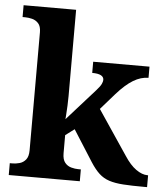

<svg xmlns="http://www.w3.org/2000/svg" viewBox="-54 -808 743 856"><g transform="rotate(5 318.0 -380.0)"><path d="M17 0V-53H29Q44 -53 60.5 -57.5Q77 -62 88.5 -76Q100 -90 100 -118V-646Q100 -673 88 -686Q76 -699 59.5 -703Q43 -707 29 -707H17V-760H252V-374Q252 -356 251 -331.5Q250 -307 248.5 -288.5Q247 -270 247 -270L373 -411Q390 -430 395 -441Q400 -452 400 -459Q400 -486 348 -486V-536H600V-486Q566 -486 532 -465.5Q498 -445 459 -401L396 -329L529 -131Q555 -91 582 -72Q609 -53 633 -53H636V0H622Q567 0 529.5 -2.5Q492 -5 466 -13.5Q440 -22 420.5 -40Q401 -58 381 -89L292 -229L252 -199V-118Q252 -90 263.5 -76Q275 -62 292 -57.5Q309 -53 323 -53H335V0Z"/></g></svg>

Font: Noto Serif Yezidi
Style: Bold
Weight: 700
Designer: Dalton Maag Ltd
Foundry: Dalton Maag Ltd
Version: Version 1.001; ttfautohint (v1.8.4.7-5d5b)